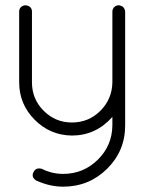

<svg xmlns="http://www.w3.org/2000/svg" viewBox="-20 -510 628 721"><path d="M52 -201V-467Q52 -477 59 -483.5Q66 -490 75 -490Q86 -490 93 -483.5Q100 -477 100 -467V-201Q100 -138 144 -94Q188 -50 250 -50Q313 -50 357 -94Q401 -138 402 -201V-467Q402 -475 406 -479Q406 -480 406 -480L407 -482Q408 -482 408 -482.5Q408 -483 409 -483Q412 -487 418 -489H420L421 -490Q422 -490 423 -490H426H429Q433 -489 441 -485Q446 -480 447 -477Q450 -472 450 -467V-201V-192V-39Q450 57 382 124Q314 191 217 191Q167 191 116 168Q96 155 106 136Q115 118 137 124Q175 143 217 143Q293 143 347 90Q401 37 402 -39V-71Q340 -1 250 -1Q168 -2 110 -60.5Q52 -119 52 -201Z"/></svg>

Font: Quicksand
Style: Regular
Weight: 400
Designer: Andrew Paglinawan
Foundry: Andrew Paglinawan
Version: 1.002